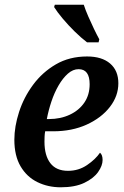

<svg xmlns="http://www.w3.org/2000/svg" viewBox="-20 -786 525 816"><path d="M238 10Q184 10 139 -12Q94 -34 67.5 -79Q41 -124 41 -192Q41 -248 61 -310Q81 -372 120.5 -425.5Q160 -479 217.5 -512.5Q275 -546 350 -546Q413 -546 448 -516Q483 -486 483 -432Q483 -378 447 -331.5Q411 -285 348.5 -256.5Q286 -228 206 -228H172Q170 -218 169.5 -206Q169 -194 169 -184Q169 -125 194 -92.5Q219 -60 269 -60Q314 -60 350 -84.5Q386 -109 405 -137Q416 -128 416 -106Q416 -82 397 -55Q378 -28 338.5 -9Q299 10 238 10ZM188 -280Q237 -280 276.5 -298.5Q316 -317 338.5 -350Q361 -383 361 -428Q361 -492 314 -492Q290 -492 268.5 -473Q247 -454 229 -423Q211 -392 198.5 -354.5Q186 -317 179 -280ZM350 -606Q325 -625 297.5 -652Q270 -679 246.5 -707Q223 -735 210 -756L213 -766H336Q343 -744 355 -716.5Q367 -689 379.5 -663Q392 -637 402 -619L399 -606Z"/></svg>

Font: Noto Serif SemiCondensed SemiBold
Style: Italic
Weight: 600
Width: 4
Italic angle: -12°
Designer: Monotype Design Team
Foundry: Monotype Imaging Inc.
Version: Version 2.014; ttfautohint (v1.8.4.7-5d5b)